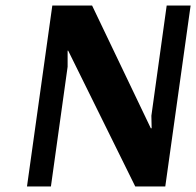

<svg xmlns="http://www.w3.org/2000/svg" viewBox="-20 -670 705 690"><path d="M574 0H466L225 -488H223V-430L163 0H77L168 -650H311L522 -209H525L524 -254L579 -650H665Z"/></svg>

Font: Arsenal
Style: Bold Italic
Weight: 700
Italic angle: -9.10001°
Designer: Andrij Shevchenko
Foundry: Stairsfor
Version: Version 2.001;PS 002.001;hotconv 1.0.88;makeotf.lib2.5.64775